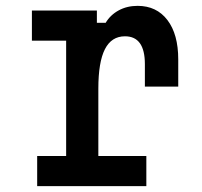

<svg xmlns="http://www.w3.org/2000/svg" viewBox="-20 -636 690 656"><path d="M89 -600H311V-558H341Q357 -585 385.5 -600.5Q414 -616 450 -616Q515 -616 552 -567.5Q589 -519 589 -433V-340H475V-417Q475 -512 407 -512Q361 -512 338.5 -468Q316 -424 316 -333V-103H480V0H107V-103H206V-497H89Z"/></svg>

Font: Martian Mono SemiCondensed
Style: Regular
Weight: 400
Width: 4
Designer: Roman Shamin
Foundry: Evil Martians
Version: Version 1.000